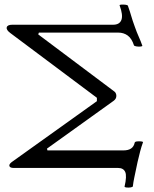

<svg xmlns="http://www.w3.org/2000/svg" viewBox="-20 -747 686 854"><path d="M534 83Q545 36 537 18Q529 0 505 0H41Q25 0 22 -8Q19 -16 32 -26L411 -297V-312L26 -600Q7 -614 10 -625.5Q13 -637 35 -637H483Q512 -637 520 -658.5Q528 -680 512 -723Q511 -726 519.5 -726.5Q528 -727 538 -726Q548 -725 549 -721Q559 -693 564 -675Q569 -657 580 -627Q588 -604 597 -584Q606 -564 613 -544Q614 -541 605.5 -540Q597 -539 587.5 -540.5Q578 -542 576 -545Q566 -576 548 -589Q530 -602 506 -602H153L150 -594L486 -342Q497 -335 497.5 -321.5Q498 -308 486 -299L189 -86L191 -78H529Q572 -78 579 -112Q580 -117 589.5 -118Q599 -119 608 -118Q617 -117 616 -114Q609 -95 603.5 -74Q598 -53 592 -27Q582 21 577.5 42Q573 63 571 81Q571 85 561.5 86.5Q552 88 543 87Q534 86 534 83Z"/></svg>

Font: Junicode
Style: Regular
Weight: 400
Designer: Peter S. Baker
Version: Version 2.100; ttfautohint (v1.8.4)